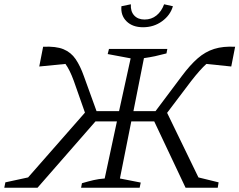

<svg xmlns="http://www.w3.org/2000/svg" viewBox="-36 -875 1116 895"><path d="M139 0H-16L-11 -25L95 -48L360 -350L308 -498Q289 -550 269 -577L147 -565L165 -657Q225 -660 260 -645.5Q295 -631 316.5 -599.5Q338 -568 355 -520L414 -357H519L573 -603L466 -623L472 -647H744L740 -626Q710 -618 686.5 -613Q663 -608 635 -604L586 -357H689L812 -521Q850 -572 885.5 -603Q921 -634 962.5 -647Q1004 -660 1060 -657L1042 -565L926 -577Q897 -551 855 -497L743 -349L889 -48L983 -25L979 0H829L683 -309H576L523 -43L620 -24L615 0H342L346 -21Q377 -30 400.5 -35.5Q424 -41 452 -43L509 -309H409ZM631 -748Q582 -748 554 -775.5Q526 -803 530 -846L574 -855Q572 -822 589.5 -803Q607 -784 638 -784Q670 -784 693.5 -803Q717 -822 729 -855L770 -846Q758 -804 719.5 -776Q681 -748 631 -748Z"/></svg>

Font: Piazzolla SC Light
Style: Italic
Weight: 300
Italic angle: -11.3°
Designer: Juan Pablo del Peral
Foundry: Huerta Tipografica
Version: Version 1.330